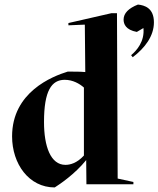

<svg xmlns="http://www.w3.org/2000/svg" viewBox="-20 -808 695 842"><path d="M493 -750H468L280 -707V-697L352 -700L354 -492C332 -494 307 -494 277 -494C209 -473 33 -404 33 -210C33 -89 107 14 220 14C242 0 308 -44 358 -106L359 0H565V-10L496 -25ZM173 -273C173 -410 206 -458 264 -458C299 -458 329 -441 348 -424V-126C317 -92 287 -85 267 -85C202 -85 173 -166 173 -273ZM580 -668 609 -685C615 -626 579 -586 555 -566L562 -557C616 -598 655 -650 655 -710C655 -773 614 -785 585 -788C544 -772 522 -750 522 -722C522 -703 531 -677 580 -668Z"/></svg>

Font: Mazius Display
Style: Bold
Weight: 700
Designer: Alberto Casagrande & Collletttivo
Foundry: Collletttivo
Version: Version 2.000;Glyphs 3.2 (3221)